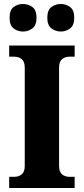

<svg xmlns="http://www.w3.org/2000/svg" viewBox="-20 -942 420 962"><path d="M26 0V-56H51Q74 -56 89 -68.5Q104 -81 104 -111V-603Q104 -633 89 -645.5Q74 -658 51 -658H26V-714H354V-658H328Q306 -658 291 -645.5Q276 -633 276 -603V-111Q276 -81 291 -68.5Q306 -56 328 -56H354V0ZM285 -784Q259 -784 238 -799.5Q217 -815 217 -853Q217 -892 238 -907Q259 -922 285 -922Q310 -922 331 -907Q352 -892 352 -853Q352 -815 331 -799.5Q310 -784 285 -784ZM95 -784Q69 -784 48.5 -799.5Q28 -815 28 -853Q28 -892 48.5 -907Q69 -922 95 -922Q121 -922 142 -907Q163 -892 163 -853Q163 -815 142 -799.5Q121 -784 95 -784Z"/></svg>

Font: Noto Serif SemiCondensed ExtraBold
Style: Regular
Weight: 800
Width: 4
Designer: Monotype Design Team
Foundry: Monotype Imaging Inc.
Version: Version 2.015